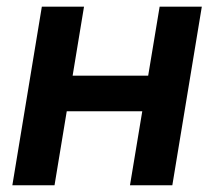

<svg xmlns="http://www.w3.org/2000/svg" viewBox="-20 -549 635 569"><path d="M452.1 -324.7 434.6 -219.2H144L161.6 -324.7ZM229 -529.3 141.6 0H16.6L104 -529.3ZM578.1 -529.3 490.7 0H365.2L453.1 -529.3Z"/></svg>

Font: Inter 24pt SemiBold
Style: Italic
Weight: 600
Italic angle: -9.3988°
Designer: Rasmus Andersson
Foundry: rsms
Version: Version 4.001;git-66647c0bb